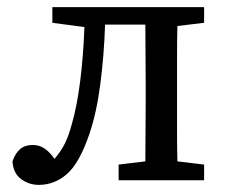

<svg xmlns="http://www.w3.org/2000/svg" viewBox="-20 -506 637 539"><path d="M89 13Q61 13 39 -3.5Q17 -20 15 -53Q23 -76 36.5 -87.5Q50 -99 72 -99Q90 -99 104.5 -89.5Q119 -80 133 -60Q151 -81 162 -103Q173 -125 182 -159Q196 -207 205 -277.5Q214 -348 217 -430L127 -442V-486H553V-442L478 -433Q477 -394 477 -350.5Q477 -307 477 -271V-215Q477 -179 477 -135.5Q477 -92 478 -53L553 -44V0H313V-44L388 -53Q388 -91 388.5 -135Q389 -179 389 -215V-271Q389 -309 388.5 -353.5Q388 -398 388 -437H275Q272 -349 261.5 -269Q251 -189 231 -130Q203 -48 168 -17.5Q133 13 89 13Z"/></svg>

Font: Source Serif 4 SmText
Style: Regular
Weight: 400
Designer: Frank Grießhammer
Foundry: Adobe
Version: Version 4.005;hotconv 1.1.0;makeotfexe 2.6.0